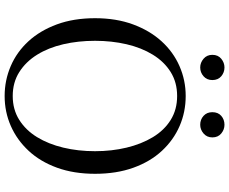

<svg xmlns="http://www.w3.org/2000/svg" viewBox="-98 -850 964 807"><g transform="rotate(90 383.5 -446.0)"><path d="M263 -806Q243 -806 226.5 -820Q210 -834 210 -857Q210 -881 226.5 -894.5Q243 -908 263 -908Q284 -908 300 -894.5Q316 -881 316 -857Q316 -834 300 -820Q284 -806 263 -806ZM504 -806Q482 -806 466.5 -820Q451 -834 451 -857Q451 -881 466.5 -894.5Q482 -908 504 -908Q524 -908 540.5 -894.5Q557 -881 557 -857Q557 -834 540.5 -820Q524 -806 504 -806ZM383 16Q317 16 257.5 -9.5Q198 -35 153 -84Q108 -133 82 -203.5Q56 -274 56 -364Q56 -453 82 -523.5Q108 -594 153 -643.5Q198 -693 257.5 -719Q317 -745 383 -745Q450 -745 509 -719.5Q568 -694 613.5 -645Q659 -596 684.5 -525Q710 -454 710 -364Q710 -275 684.5 -204.5Q659 -134 613.5 -85Q568 -36 509 -10Q450 16 383 16ZM383 -18Q440 -18 483.5 -45.5Q527 -73 556 -120.5Q585 -168 600 -230.5Q615 -293 615 -364Q615 -434 600 -496.5Q585 -559 556 -607Q527 -655 483.5 -682Q440 -709 383 -709Q326 -709 282.5 -682Q239 -655 209.5 -607Q180 -559 165.5 -496.5Q151 -434 151 -364Q151 -293 165.5 -230.5Q180 -168 209.5 -120.5Q239 -73 282.5 -45.5Q326 -18 383 -18Z"/></g></svg>

Font: Noto Serif TC
Style: Regular
Weight: 400
Designer: Ryoko NISHIZUKA  (kana & ideographs); Frank Grießhammer (Latin, Greek & Cyrillic); Wenlong ZHANG  (bopomofo); Sandoll Co
Foundry: Adobe
Version: Version 2.003-H1;hotconv 1.1.1;makeotfexe 2.6.0